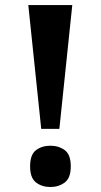

<svg xmlns="http://www.w3.org/2000/svg" viewBox="-20 -734 399 762"><path d="M92.3 -714H266.9L215.6 -222.5H143.6ZM179.8 8.2Q146.6 8.2 123.1 -9.7Q99.5 -27.6 99.5 -73.5Q99.5 -120.7 123.1 -138.2Q146.6 -155.7 179.8 -155.7Q212.9 -155.7 236.9 -138.2Q260.9 -120.7 260.9 -73.5Q260.9 -27.6 236.9 -9.7Q212.9 8.2 179.8 8.2Z"/></svg>

Font: Noto Serif Sinhala
Style: Regular
Weight: 400
Designer: Jelle Bosma - Monotype Design Team
Foundry: Monotype Imaging Inc.
Version: Version 2.006